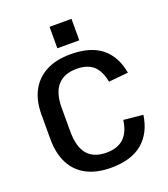

<svg xmlns="http://www.w3.org/2000/svg" viewBox="-161 -1019 1003 1143"><g transform="rotate(-20 340.0 -448.0)"><path d="M346 9Q255 9 192 -24Q129 -57 96 -120.5Q63 -184 63 -276V-429Q63 -519 96.5 -581Q130 -643 193 -676Q256 -709 347 -709Q473 -709 543 -653Q613 -597 632 -489L508 -477Q495 -548 457.5 -581.5Q420 -615 352 -615Q273 -615 231.5 -568.5Q190 -522 190 -426V-278Q190 -180 230 -132.5Q270 -85 351 -85Q421 -85 460.5 -122Q500 -159 510 -234L633 -222Q617 -111 545.5 -51Q474 9 346 9ZM426 -905V-769H287V-905Z"/></g></svg>

Font: Pathway Extreme 12pt SemiBold
Style: Regular
Weight: 600
Version: Version 1.001;gftools[0.9.26]